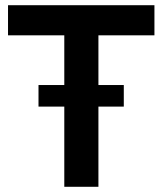

<svg xmlns="http://www.w3.org/2000/svg" viewBox="-20 -717 624 737"><path d="M226.8 0V-581.4H10.8V-697H572.8V-581.4H357.8V0ZM127.8 -307.8V-390.6H455.2V-307.8Z"/></svg>

Font: Hanken Grotesk
Style: Regular
Weight: 400
Designer: Alfredo Marco Pradil
Foundry: Hanken Design Co.
Version: Version 3.013